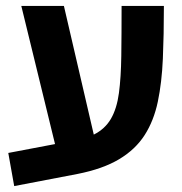

<svg xmlns="http://www.w3.org/2000/svg" viewBox="-20 -591 616 649"><path d="M28 38 8 -74 166 -104 52 -571H196L297 -136Q335 -155 355 -189.5Q375 -224 382 -276.5Q389 -329 390 -402Q391 -475 391 -571H534Q534 -473 530.5 -392.5Q527 -312 513.5 -247.5Q500 -183 469 -134.5Q438 -86 383 -53Q328 -20 242 -3Z"/></svg>

Font: Assistant
Style: Bold
Weight: 700
Designer: Hebrew By Ben Nathan, Latin by Paul Hunt
Version: Version 3.000